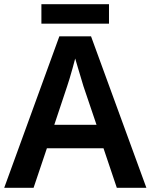

<svg xmlns="http://www.w3.org/2000/svg" viewBox="-20 -889 713 909"><path d="M533 0 470 -187H202L139 0H0L261 -717H411L673 0ZM375 -481Q371 -495 363.5 -519.5Q356 -544 348.5 -569.5Q341 -595 336 -612Q331 -592 323.5 -565.5Q316 -539 309 -515.5Q302 -492 298 -481L237 -298H437ZM496 -869V-777H176V-869Z"/></svg>

Font: Noto Sans Kawi SemiBold
Style: Regular
Weight: 600
Designer: Fadhl Haqq
Version: Version 1.000